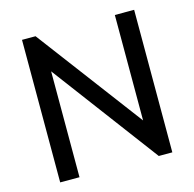

<svg xmlns="http://www.w3.org/2000/svg" viewBox="-102 -799 914 903"><g transform="rotate(-15 355.0 -347.0)"><path d="M82 0V-694H148L176 -585V0ZM562 0 136 -569 148 -694 575 -126ZM562 0 534 -103V-694H628V0Z"/></g></svg>

Font: yichuanluanma
Style: Regular
Weight: 400
Version: Version 1.00 March 24, 2023, initial release